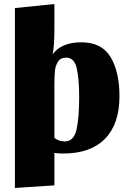

<svg xmlns="http://www.w3.org/2000/svg" viewBox="-20 -740 641 953"><path d="M241 -470Q284 -530 384 -530Q485 -530 529 -456.5Q573 -383 573 -262Q573 -125 501.5 -51.5Q430 22 294 22Q273 22 250 19V180L54 193V-700L250 -720V-600Q250 -507 241 -470ZM250 -319V-56Q271 -38 301 -38Q347 -38 360 -98Q373 -158 373 -257Q373 -348 361 -401Q349 -454 308 -454Q281 -454 268 -434Q255 -414 252.5 -387.5Q250 -361 250 -319Z"/></svg>

Font: Sansita ExtraBold
Style: Regular
Weight: 800
Designer: Pablo Cosgaya
Foundry: Omnibus-Type
Version: Version 1.006